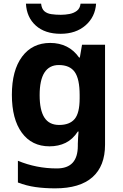

<svg xmlns="http://www.w3.org/2000/svg" viewBox="-20 -791 673 1051"><path d="M255 -556Q305 -556 345 -536Q385 -516 413 -476H417L429 -546H555V1Q555 118 486 179Q417 240 282 240Q224 240 174.5 233Q125 226 78 208V89Q179 131 291 131Q349 131 377.5 100Q406 69 406 7V-4Q406 -21 407.5 -39Q409 -57 410 -71H406Q378 -28 339 -9Q300 10 251 10Q154 10 99.5 -64.5Q45 -139 45 -272Q45 -406 101 -481Q157 -556 255 -556ZM302 -435Q250 -435 223.5 -394Q197 -353 197 -270Q197 -188 223 -147.5Q249 -107 304 -107Q361 -107 388.5 -139.5Q416 -172 416 -253V-271Q416 -359 389 -397Q362 -435 302 -435ZM506 -771Q501 -698 448 -652Q395 -606 312 -606Q226 -606 176 -651Q126 -696 122 -771H205Q208 -743 222.5 -730Q237 -717 261 -713.5Q285 -710 313 -710Q337 -710 360.5 -714.5Q384 -719 401 -732Q418 -745 421 -771Z"/></svg>

Font: Noto Sans Sundanese
Style: Regular
Weight: 400
Designer: Monotype Design Team (Regular), Sérgio L. Martins (other weights)
Foundry: Monotype Imaging Inc.
Version: Version 2.003